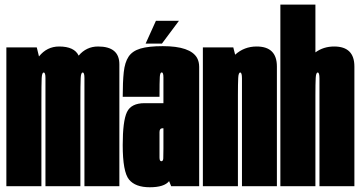

<svg xmlns="http://www.w3.org/2000/svg" viewBox="-20 -805 1560 830"><path d="M7.5 0V-600H139L148.5 -561Q183 -604 235.5 -604Q301.5 -604 320 -564.5Q353.5 -604 404 -604Q496 -604 496 -527V0H345V-468Q345 -491.5 337.5 -491.5Q330 -491.5 328.8 -467.8Q327.5 -444 327.5 -357.5V0H176.5V-468Q176.5 -491.5 169 -491.5Q161.5 -491.5 160.2 -467.8Q159 -444 159 -357.5V0Z M720 0 711 -22Q690 4.5 627.5 4.5Q565 4.5 537.8 -28.8Q510.5 -62 510.5 -178Q510.5 -282 528.8 -320.5Q547 -359 605 -359H686.5V-470.5Q686.5 -492 679 -492Q672 -492 670.8 -472.2Q669.5 -452.5 669.5 -386.5H510.5Q510.5 -450.5 515 -493Q519.5 -535.5 535.8 -560Q552 -584.5 587 -595Q622 -605.5 683.5 -605.5Q803 -605.5 832 -554.5Q841 -538 841 -516Q841 -427 841 -287V0ZM686.5 -163.5V-250.5H682.5Q669.5 -250.5 669.5 -233.5V-124.5Q669.5 -108 677.5 -108Q685 -108 685.8 -119.8Q686.5 -131.5 686.5 -163.5ZM609.5 -616.5 654 -715H753.5L680 -616.5Z M857 0V-600H988.5L996.5 -568.5Q1035.5 -604 1089.5 -604Q1177 -604 1177 -517.5V0H1026V-466Q1026 -491.5 1018.5 -491.5Q1011 -491.5 1009.8 -468Q1008.5 -444.5 1008.5 -393.5V0Z M1192 0V-785H1343.5V-578.5Q1378.5 -604 1424.5 -604Q1512 -604 1512 -517.5V0H1361V-466Q1361 -491.5 1353.5 -491.5Q1346 -491.5 1344.8 -468Q1343.5 -444.5 1343.5 -393.5V0Z"/></svg>

Font: Anybody UltraCondensed ExtraBold
Style: Regular
Weight: 800
Width: 1
Designer: Tyler Finck
Foundry: Etcetera Type Company
Version: Version 1.010; ttfautohint (v1.8.3) -l 8 -r 50 -G 200 -x 14 